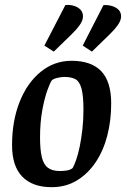

<svg xmlns="http://www.w3.org/2000/svg" viewBox="-20 -765 522 796"><path d="M194 11Q115 11 72.5 -32.5Q30 -76 30 -163Q30 -264 61.5 -343Q93 -422 149 -467.5Q205 -513 277 -513Q358 -513 399.5 -470Q441 -427 441 -336Q441 -266 425 -203.5Q409 -141 377 -93Q345 -45 299 -17Q253 11 194 11ZM228 -56Q245 -56 258.5 -58.5Q272 -61 281 -68Q288 -80 296 -103Q304 -126 310.5 -157.5Q317 -189 321.5 -227.5Q326 -266 326 -310Q326 -368 318 -397.5Q310 -427 293 -436.5Q276 -446 247 -446Q233 -446 217 -442Q201 -438 195 -432Q189 -425 177 -392.5Q165 -360 155.5 -309Q146 -258 146 -195Q146 -146 153 -115Q160 -84 178 -70Q196 -56 228 -56ZM361 -551 323 -576 409 -744Q428 -745 444.5 -740Q461 -735 471.5 -724.5Q482 -714 482 -697Q482 -680 468 -660.5Q454 -641 432 -620ZM203 -551 164 -576 251 -744Q269 -746 286 -741Q303 -736 313.5 -725Q324 -714 324 -697Q324 -680 310 -660.5Q296 -641 274 -620Z"/></svg>

Font: Faustina SemiBold
Style: Italic
Weight: 600
Italic angle: -8°
Designer: Alfonso Garcia
Foundry: http://www.omnibus-type.com
Version: Version 1.200